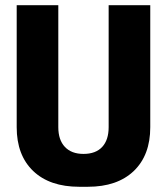

<svg xmlns="http://www.w3.org/2000/svg" viewBox="-20 -706 640 736"><path d="M284 10Q170.5 10 107.2 -50.5Q44 -111 44 -218.5V-686H203.5V-218.5Q203.5 -169.5 228.8 -142.8Q254 -116 300 -116Q347 -116 371.8 -142.8Q396.5 -169.5 396.5 -218.5V-686H556V-218.5Q556 -111 492.8 -50.5Q429.5 10 316.5 10Z"/></svg>

Font: Chivo Mono Medium
Style: Regular
Weight: 500
Monospace: yes
Designer: Hector Gatti
Foundry: Omnibus-Type
Version: Version 1.008